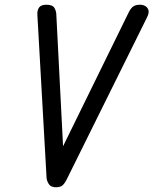

<svg xmlns="http://www.w3.org/2000/svg" viewBox="-20 -792 649 812"><path d="M217 0Q195 0 186.5 -13.5Q178 -27 177 -39L138 -730Q137 -749 145.5 -760.5Q154 -772 176 -772Q202 -772 209.5 -759.5Q217 -747 218 -734L250 -109L219 -117L523 -737Q532 -756 542.5 -764Q553 -772 572 -772Q585 -772 595 -766Q605 -760 608 -748.5Q611 -737 602 -719L263 -35Q256 -20 246.5 -10Q237 0 217 0Z"/></svg>

Font: Edu TAS Beginner Medium
Style: Regular
Weight: 500
Version: Version 1.003